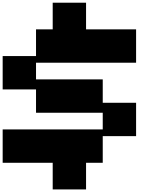

<svg xmlns="http://www.w3.org/2000/svg" viewBox="-20 -1220 1111 1439"><path d="M375 199.7V0H0V-250H750V-375H250V-549.8H0V-799.8H250V-1000H375V-1199.7H625V-1000H1000V-750H250V-625H750V-449.7H1000V-199.7H750V0H625V199.7Z"/></svg>

Font: Minecraft five bold
Style: Regular
Weight: 400
Designer: AngelloENF2
Foundry: https://fontstruct.com
Version: Version 1.0